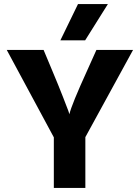

<svg xmlns="http://www.w3.org/2000/svg" viewBox="-20 -918 683 938"><path d="M397 0H243V-247L13 -674H193L234 -576Q266 -500 287 -446Q308 -392 314 -376L319 -360Q329 -405 407 -576L451 -674H630L397 -248ZM396 -721H275L361 -898H507Z"/></svg>

Font: Hind Guntur
Style: Bold
Weight: 700
Designer: Manushi Parikh, Hitesh Malaviya
Foundry: Indian Type Foundry
Version: Version 1.002;PS 1.0;hotconv 1.0.86;makeotf.lib2.5.63406; tt